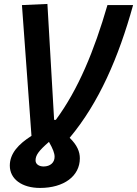

<svg xmlns="http://www.w3.org/2000/svg" viewBox="-20 -719 689 965"><path d="M181.2 225.6C301.3 225.6 381.3 166 381.3 76.7C381.3 43.9 368.2 10.7 330.1 -26.4C477.5 -202.6 576.2 -431.2 648.9 -693.4H520C453.6 -464.4 373.5 -269.5 260.7 -116.7H252L218.3 -699.2L90.3 -693.4L138.2 -36.1C73.2 4.9 29.3 52.2 29.3 113.3C29.3 180.7 89.8 225.6 181.2 225.6ZM158.7 87.4C158.7 61.5 173.3 40 226.1 -5.9C246.6 30.3 254.4 51.3 254.4 69.3C254.4 98.1 232.4 117.7 199.2 117.7C175.3 117.7 158.7 105.5 158.7 87.4Z"/></svg>

Font: Cascadia Code NF
Style: Bold Italic
Weight: 700
Italic angle: -10°
Monospace: yes
Designer: Aaron Bell
Foundry: Saja Typeworks
Version: Version 2404.023